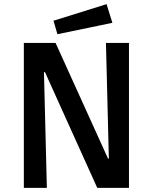

<svg xmlns="http://www.w3.org/2000/svg" viewBox="-20 -906 736 926"><path d="M95 0V-699H248L501 -141H505L491 -699H602V0H449L197 -558H192L206 0ZM257 -741 238 -806 494 -886 522 -796Z"/></svg>

Font: Ruda
Style: Bold
Weight: 700
Designer: Mariela Monsalve and Angelina Sanchez
Foundry: Mariela Monsalve and Angelina Sanchez
Version: Version 2.000